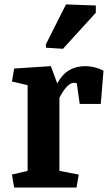

<svg xmlns="http://www.w3.org/2000/svg" viewBox="-20 -835 489 855"><path d="M103 -455.6 33.2 -472.2 43 -529.8 206.5 -540.5 234.9 -463.4Q256.3 -503.4 287.6 -522Q318.8 -540.5 360.4 -540.5Q379.9 -540.5 401.4 -535.2Q422.9 -529.8 440.9 -520L428.7 -372.1H335L321.8 -464.4Q318.4 -465.3 314.9 -465.8Q311.5 -466.3 308.6 -466.3Q293.9 -466.3 277.1 -448.5Q260.3 -430.7 244.6 -399.4V-74.2L330.6 -57.6L320.8 0H43L33.2 -57.6L103 -74.2ZM184.6 -638.2 273.9 -815.4 406.7 -810.5V-778.3L260.3 -617.7L184.6 -622.6Z"/></svg>

Font: Noticia Text
Style: Bold
Weight: 700
Designer: JM Sole
Foundry: JM Sole
Version: Version 1.003